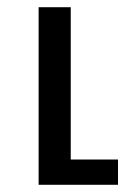

<svg xmlns="http://www.w3.org/2000/svg" viewBox="-20 -512 361 532"><path d="M87 0V-492H176V-70H307V0Z"/></svg>

Font: Noto Sans Living
Style: Regular
Weight: 400
Designer: Monotype Design Team
Foundry: Monotype Imaging Inc.
Version: Version 2.013; ttfautohint (v1.8.4.7-5d5b)